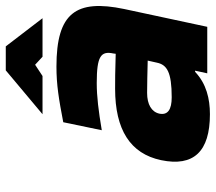

<svg xmlns="http://www.w3.org/2000/svg" viewBox="-60 -660 729 648"><g transform="rotate(-90 304.0 -335.5)"><path d="M404 -509C342 -509 294 -501 216 -486L189 -356C254 -367 303 -373 348 -373C439 -373 457 -359 448 -317L447 -309C392 -311 350 -311 329 -311C191 -311 110 -260 88 -156C65 -46 117 9 243 9C295 9 346 -3 386 -41H390L381 0H538L598 -280C632 -443 585 -509 404 -509ZM243 -556H372L410 -581L437 -556H567L472 -680H391ZM245 -162C251 -188 276 -203 315 -203C341 -203 384 -202 424 -201L417 -170C410 -136 385 -120 300 -120C259 -120 239 -133 245 -162Z"/></g></svg>

Font: LT Wave Mono Black
Style: Italic
Weight: 900
Designer: Daniel Lyons
Version: Version 2.5 (Glyphs App)